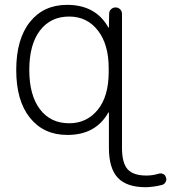

<svg xmlns="http://www.w3.org/2000/svg" viewBox="-20 -576 716 803"><path d="M269.5 -60.5Q342.8 -60.5 388.7 -116.7Q434.6 -172.9 434.6 -275.4V-291Q434.6 -390.6 389.2 -448.7Q343.8 -506.8 269.5 -506.8Q191.4 -506.8 147 -448.2Q102.5 -389.6 102.5 -283.7Q102.5 -177.7 147 -119.1Q191.4 -60.5 269.5 -60.5ZM435.5 -103.5Q435.5 -105.5 434.1 -106Q432.6 -106.4 432.6 -104.5Q379.9 -11.7 262.7 -11.7Q261.7 -11.7 260.7 -11.7Q163.1 -11.7 105.5 -83Q47.9 -154.3 47.9 -283.2Q47.9 -412.1 105 -483.9Q162.1 -555.7 260.7 -555.7Q379.9 -555.7 432.6 -461.9Q432.6 -460 434.1 -460.4Q435.5 -460.9 435.5 -462.9L436.5 -518.6Q436.5 -529.3 444.3 -537.1Q452.1 -544.9 463.4 -544.9Q474.6 -544.9 482.4 -537.1Q490.2 -529.3 490.2 -517.6V42Q490.2 105.5 513.7 131.8Q537.1 158.2 592.8 158.2Q618.2 158.2 643.6 150.4Q653.3 147.5 662.6 151.9Q671.9 156.2 673.8 166Q675.8 169.9 675.8 173.8Q675.8 179.7 672.9 184.6Q668 194.3 658.2 197.3Q624 206.1 589.8 207Q509.8 207 472.7 167.5Q435.5 127.9 435.5 42Z"/></svg>

Font: irohamaru Light
Style: Regular
Weight: 200
Designer: [Source Han Sans]
Ryoko NISHIZUKA  (kana & ideographs); Paul D. Hunt (Latin, Greek & Cyrillic); Wenlong ZHANG  (bopomofo
Version: Version 1.01